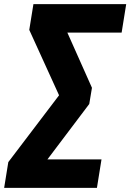

<svg xmlns="http://www.w3.org/2000/svg" viewBox="-60 -725 628 925"><path d="M-40 180 -20 56 258 -310 240 -232 81 -581 101 -705H548L526 -568H238L248 -605L383 -302L370 -224L133 90L141 43H429L407 180Z"/></svg>

Font: Nunito Sans 10pt Condensed Black
Style: Italic
Weight: 900
Width: 3
Italic angle: -9°
Designer: Vernon Adams
Foundry: Vernon Adams
Version: Version 3.101;gftools[0.9.27]